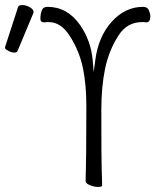

<svg xmlns="http://www.w3.org/2000/svg" viewBox="-125 -732 645 756"><path d="M-105 -547Q-54 -703 -54 -704Q-52 -712 -37 -712Q-22 -712 -7.5 -703.5Q7 -695 7 -685Q7 -683 7 -682L-56 -531Q-58 -525 -69 -525Q-80 -525 -92.5 -532Q-105 -539 -105 -542Q-105 -545 -105 -547ZM202 -462Q187 -534 148 -593Q114 -645 67 -645H60Q56 -645 51 -644H49Q34 -644 34 -658Q34 -677 40 -692Q45 -705 62 -705Q140 -705 190 -634Q233 -572 240 -495L244 -448L250 -494Q262 -588 315 -646.5Q368 -705 438 -705Q456 -705 461 -692Q467 -677 467 -668Q467 -644 451 -644H449Q444 -645 441 -645H434Q376 -645 342 -593Q304 -534 289 -462.5Q274 -391 274 -300Q274 -95 275.5 -60Q277 -25 277 -1Q277 4 261 4Q245 4 228.5 -3Q212 -10 212 -19Q215 -108 215 -303Q215 -309 215 -315Q215 -396 202 -462Z"/></svg>

Font: Moon Stars Kai T HW Light
Style: Regular
Weight: 300
Designer: GuiWonder
Version: Version 1.101